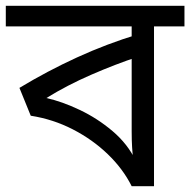

<svg xmlns="http://www.w3.org/2000/svg" viewBox="-30 -642 656 662"><path d="M606 -622V-551H501V0H424Q394 -60 341.5 -110.5Q289 -161 221 -196Q153 -231 76 -243L37 -339Q133 -397 235.5 -444Q338 -491 447 -524L424 -482V-551H-10V-622ZM424 -474 445 -446Q369 -421 285 -384.5Q201 -348 130 -304Q184 -292 245 -263Q306 -234 358 -190Q410 -146 438 -88H429Q427 -111 425.5 -134Q424 -157 424 -189Z"/></svg>

Font: lbangla25
Style: Book
Weight: 400
Designer: Jelle Bosma - Monotype Design Team
Foundry: Monotype Imaging Inc.
Version: Version 2.003